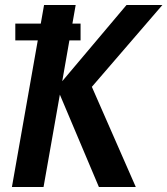

<svg xmlns="http://www.w3.org/2000/svg" viewBox="-20 -745 667 765"><path d="M142.5 -651 155.5 -725H281.5L268.5 -651H301V-584H256.5L228 -421.5L484 -725H627L346 -399L521 0H374L218.5 -368L153.5 0H27.5L130.5 -584H41V-651Z"/></svg>

Font: JuliaMono
Style: Bold Italic
Weight: 700
Italic angle: -9°
Monospace: yes
Designer: cormullion
Foundry: corm
Version: Version 0.057; ttfautohint (v1.8.4)